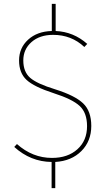

<svg xmlns="http://www.w3.org/2000/svg" viewBox="-20 -831 563 997"><path d="M454 -177Q454 -98 402.5 -46.5Q351 5 267 10V146H248V10Q139 9 54 -68L68 -83Q149 -11 250 -11Q332 -11 382 -56Q432 -101 432 -176Q432 -245 394 -280.5Q356 -316 259 -347Q157 -380 118 -416Q79 -452 79 -517Q79 -582 126 -625Q173 -668 249 -670V-811H269V-670Q362 -666 433 -603L418 -587Q351 -650 256 -650Q186 -650 143.5 -612.5Q101 -575 101 -517Q101 -458 136.5 -427Q172 -396 267 -367Q369 -335 411.5 -294.5Q454 -254 454 -177Z"/></svg>

Font: FiraGO Thin
Style: Regular
Weight: 100
Designer: bBox Type
Foundry: bBox Type GmbH
Version: Version 1.001;PS 001.001;hotconv 1.0.88;makeotf.lib2.5.64775